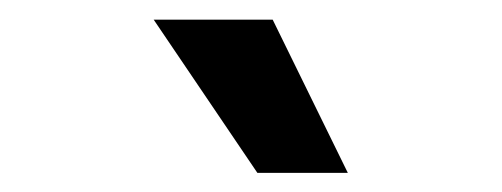

<svg xmlns="http://www.w3.org/2000/svg" viewBox="-20 -778 515 197"><path d="M137.7 -757.8H259.8L336.9 -600.6H244.1Z"/></svg>

Font: Pretendard Std SemiBold
Style: Regular
Weight: 600
Designer: Base glyphs from Inter by Rasmus Andersson; Hangeul glyphs from Noto Sans CJK(Source Han Sans) by Jang Soo-young and Kan
Foundry: Kil Hyung-jin
Version: Version 1.309